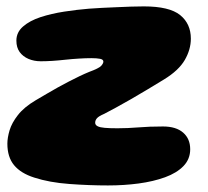

<svg xmlns="http://www.w3.org/2000/svg" viewBox="-20 -540 634 586"><path d="M309.5 26Q252.5 26 191.5 21.5Q130.5 17 84.5 2Q43.5 -11 23 -35.8Q2.5 -60.5 2.5 -101.5Q2.5 -119.5 9.2 -142.2Q16 -165 34.8 -189Q53.5 -213 89 -234Q105.5 -243.5 122.2 -253.5Q139 -263.5 156.2 -273Q173.5 -282.5 190.2 -291.2Q207 -300 222.8 -307.5Q238.5 -315 252 -320.5Q282 -331.5 288.8 -339Q295.5 -346.5 295.5 -352Q295.5 -358.5 285.5 -360.5Q275.5 -362.5 259 -362.5Q241 -362.5 221 -361.2Q201 -360 180.2 -357.8Q159.5 -355.5 140 -354.2Q120.5 -353 104.5 -353Q84 -353 67 -360.2Q50 -367.5 40 -381.2Q30 -395 30 -416Q30 -441.5 50.5 -459.2Q71 -477 104 -487.8Q137 -498.5 175.8 -504.5Q214.5 -510.5 251.5 -513.5Q269.5 -515 291.2 -516Q313 -517 335.8 -518Q358.5 -519 380 -519.8Q401.5 -520.5 419 -520.5Q497 -520.5 529.8 -494Q562.5 -467.5 562.5 -422Q562.5 -389 544 -357Q525.5 -325 480.5 -297.5Q456.5 -283 430.5 -267.2Q404.5 -251.5 379.2 -237Q354 -222.5 332.8 -211Q311.5 -199.5 298 -192.5Q281.5 -185.5 276 -179.2Q270.5 -173 270.5 -165.5Q270.5 -158.5 277.8 -154.8Q285 -151 299.8 -149.8Q314.5 -148.5 338.5 -148.5Q369.5 -148.5 402.5 -151.2Q435.5 -154 477.5 -154Q517.5 -154 539 -135.2Q560.5 -116.5 560.5 -84.5Q560.5 -54.5 540 -33.2Q519.5 -12 483.8 1Q448 14 403.2 20Q358.5 26 309.5 26Z"/></svg>

Font: Gluten ExtraBold
Style: Regular
Weight: 800
Designer: Tyler Finck
Foundry: Etcetera Type Company
Version: Version 1.300